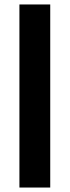

<svg xmlns="http://www.w3.org/2000/svg" viewBox="-20 -680 312 860"><path d="M67 160V-660H205V160Z"/></svg>

Font: Bricolage Grotesque 48pt Condensed ExtraBold ExtraBold
Style: Regular
Weight: 800
Version: Version 1.000;gftools[0.9.30]